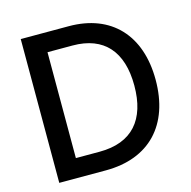

<svg xmlns="http://www.w3.org/2000/svg" viewBox="-106 -833 935 938"><g transform="rotate(-15 361.0 -363.5)"><path d="M315.3 0C536.9 0 665.1 -137.4 665.1 -364.7C665.1 -590.9 536.9 -727.3 322.8 -727.3H79.9V0ZM189.6 -95.9V-631.4H316.1C475.1 -631.4 557.2 -536.2 557.2 -364.7C557.2 -192.5 475.1 -95.9 309.3 -95.9Z"/></g></svg>

Font: Margiela Sans Medium
Style: Regular
Weight: 500
Designer: Stefan Endress, Andreas Faust
Version: Version 1.100;FEAKit 1.0